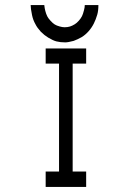

<svg xmlns="http://www.w3.org/2000/svg" viewBox="-20 -789 526 761"><path d="M161 -597H321.5V-537H268V-109H321.5V-48H161V-109H214V-537H161ZM101.5 -769H155.5Q157 -755 159.5 -746Q162.5 -734 167.5 -724Q171 -717 180 -707Q189.5 -696.5 197 -692Q204 -687.5 217 -684Q227 -681 236.5 -681Q248 -681 257.5 -684Q266 -686.5 276.5 -693Q284 -697.5 292.5 -707Q300.5 -716 305 -725Q309 -733 313 -749Q316 -759.5 316 -769H370Q370 -746.5 365.5 -731Q360 -712 352 -696Q343.5 -679 331 -665Q318 -650.5 304 -642Q288.5 -633 272 -627Q250 -621 238.5 -621Q219 -621 203.5 -625Q190 -628.5 171 -640Q156 -649 142 -663Q127 -679.5 120.5 -693Q111 -709.5 107 -729Q101.5 -755.5 101.5 -769Z"/></svg>

Font: 3270 Nerd Font Mono SemCond
Style: Regular
Weight: 400
Monospace: yes
Version: Version 3.0.1;Nerd Fonts 3.1.1